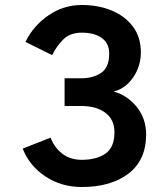

<svg xmlns="http://www.w3.org/2000/svg" viewBox="-20 -736 651 770"><path d="M308 14Q226 14 162 -28.5Q98 -71 71 -140L183 -184Q198 -144 230 -119.5Q262 -95 308 -95Q367 -95 403 -120Q439 -145 439 -206Q439 -256 403 -283.5Q367 -311 304 -311H239V-422H304Q354 -422 386 -444Q418 -466 418 -521Q418 -562 388.5 -583.5Q359 -605 308 -605Q261 -605 234 -578Q207 -551 189 -515L82 -568Q114 -633 174.5 -674.5Q235 -716 308 -716Q374 -716 427.5 -694Q481 -672 513 -629.5Q545 -587 545 -525Q545 -490 531.5 -457.5Q518 -425 493.5 -401Q469 -377 436 -369Q492 -353 529 -306.5Q566 -260 566 -197Q566 -94 495.5 -40Q425 14 308 14Z"/></svg>

Font: Zen Kaku Gothic Antique
Style: Bold
Weight: 700
Designer: Yoshimichi Ohira
Foundry: Positype
Version: Version 1.001